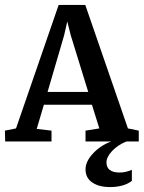

<svg xmlns="http://www.w3.org/2000/svg" viewBox="-34 -574 583 779"><path d="M-13 0 -14 -44 31 -53 204 -554H312L485 -53L529 -44V0H479Q444 14 421 38.5Q398 63 398 85Q398 126 452 126Q476 126 501 115V160Q468 185 412 185Q368 185 340.5 166.5Q313 148 313 113Q313 81 343.5 48.5Q374 16 417 0H313V-44L369 -53L339 -149H144L115 -51L175 -44V0ZM226 -430 159 -201H324L253 -431L239 -487Z"/></svg>

Font: Aikya SemiBold
Style: Regular
Weight: 600
Designer: Neelakash Kshetrimayum (Latin subset based on Merriweather by Eben Sorkin)
Foundry: Brand New Type
Version: Version 1.00 b005